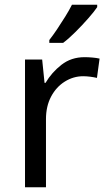

<svg xmlns="http://www.w3.org/2000/svg" viewBox="-20 -786 453 806"><path d="M335 -546Q350 -546 367.5 -544.5Q385 -543 398 -540L387 -459Q374 -462 358.5 -464Q343 -466 329 -466Q288 -466 252 -443.5Q216 -421 194.5 -380.5Q173 -340 173 -286V0H85V-536H157L167 -438H171Q197 -482 238 -514Q279 -546 335 -546ZM388 -756Q376 -738 351 -709.5Q326 -681 297.5 -652.5Q269 -624 245 -606H187V-618Q202 -637 219.5 -663Q237 -689 254 -716.5Q271 -744 282 -766H388Z"/></svg>

Font: Noto Sans Indic Siyaq Numbers
Style: Regular
Weight: 400
Designer: Monotype Design Team
Foundry: Monotype Imaging Inc.
Version: Version 2.002; ttfautohint (v1.8.4.7-5d5b)